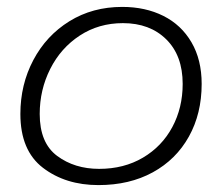

<svg xmlns="http://www.w3.org/2000/svg" viewBox="-20 -536 639 556"><path d="M39 -206Q39 -291 76.5 -362Q114 -433 181 -474.5Q248 -516 334 -516Q401 -516 453 -490Q505 -464 534.5 -413.5Q564 -363 564 -293Q564 -207 527 -140.5Q490 -74 422.5 -37Q355 0 265 0Q170 0 104.5 -50Q39 -100 39 -206ZM509 -293Q509 -375 461.5 -422Q414 -469 336 -469Q266 -469 211 -433Q156 -397 125.5 -336.5Q95 -276 95 -206Q95 -122 145.5 -84.5Q196 -47 267 -47Q339 -47 394 -79.5Q449 -112 479 -168Q509 -224 509 -293Z"/></svg>

Font: Mali Light
Style: Italic
Weight: 300
Italic angle: -10°
Version: Version 1.000; ttfautohint (v1.6)